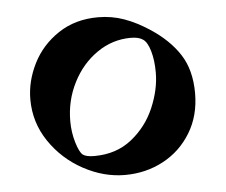

<svg xmlns="http://www.w3.org/2000/svg" viewBox="-40 -529 615 522"><g transform="rotate(-5 268.0 -268.0)"><path d="M384.3 -438Q435.1 -404.8 462.6 -362.3Q490.2 -319.8 490.2 -256.3Q490.2 -195.3 461.9 -148.7Q433.6 -102.1 386 -76.7Q338.4 -51.3 281.2 -51.3Q223.6 -51.3 168.2 -81.3Q112.8 -111.3 77.6 -163.3Q42.5 -215.3 42.5 -278.3Q42.5 -327.6 66.4 -375.5Q90.3 -423.3 136.5 -454.1Q182.6 -484.9 245.1 -484.9Q282.2 -484.9 315.9 -472.9Q349.6 -460.9 384.3 -438ZM329.1 -421.4Q278.8 -421.4 236.8 -392.3Q194.8 -363.3 170.2 -314.7Q145.5 -266.1 145.5 -210Q145.5 -179.7 153.8 -151.9Q162.1 -124 171.4 -116.7Q180.7 -109.9 202.6 -109.9Q262.7 -109.9 304.7 -143.3Q346.7 -176.8 367.7 -226.1Q388.7 -275.4 388.7 -321.8Q388.7 -355 381.3 -380.4Q374 -405.8 361.8 -413.6Q350.6 -421.4 329.1 -421.4Z"/></g></svg>

Font: Vesper Libre
Style: Bold
Weight: 700
Designer: Robert Keller & Kimya Gandhi
Foundry: Mota Italic
Version: Version 1.058